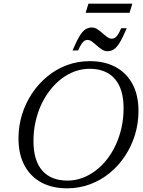

<svg xmlns="http://www.w3.org/2000/svg" viewBox="-20 -1014 780 1044"><path d="M162 -246.5Q162 -141 209.8 -86.5Q257.5 -32 347 -32Q388.5 -32 426.8 -46Q465 -60 499.2 -85.8Q533.5 -111.5 561.5 -147.2Q589.5 -183 609.8 -227Q630 -271 641 -321Q652 -371 652 -425Q652 -530.5 604.2 -585.2Q556.5 -640 467 -640Q426 -640 387.2 -626Q348.5 -612 314.5 -586Q280.5 -560 252.5 -524.2Q224.5 -488.5 204.2 -444.8Q184 -401 173 -351Q162 -301 162 -246.5ZM733 -410.5Q733 -343.5 714 -281.2Q695 -219 660 -166Q625 -113 576.8 -73.5Q528.5 -34 469.8 -12Q411 10 345 10Q263.5 10 204.2 -22.2Q145 -54.5 112.8 -115.2Q80.5 -176 80.5 -261Q80.5 -328 99.5 -390.2Q118.5 -452.5 153.8 -505.5Q189 -558.5 237.2 -598.2Q285.5 -638 344 -659.8Q402.5 -681.5 469 -681.5Q550 -681.5 609.2 -649.2Q668.5 -617 700.8 -556.5Q733 -496 733 -410.5ZM669 -860.5Q647.5 -809.5 631 -782.5Q614.5 -755.5 598.8 -745.5Q583 -735.5 563.5 -735.5Q549 -735.5 534.5 -744.8Q520 -754 506.5 -766.2Q493 -778.5 480.2 -787.8Q467.5 -797 455.5 -797Q448 -797 440.2 -792.8Q432.5 -788.5 424 -776.2Q415.5 -764 404.5 -739.5H374.5Q396 -790.5 412.5 -817.5Q429 -844.5 444.8 -854.5Q460.5 -864.5 480 -864.5Q495 -864.5 509.2 -855.2Q523.5 -846 537 -833.8Q550.5 -821.5 563.5 -812.5Q576.5 -803.5 588 -803.5Q595.5 -803.5 603.2 -807.5Q611 -811.5 619.8 -824Q628.5 -836.5 639 -860.5ZM445.5 -944.5 461 -994H699.5L684.5 -944.5Z"/></svg>

Font: Newsreader 20pt
Style: Italic
Weight: 400
Italic angle: -17°
Version: Version 1.003